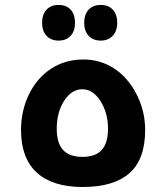

<svg xmlns="http://www.w3.org/2000/svg" viewBox="-20 -745 671 775"><path d="M314 9.8Q191.9 9.8 128.4 -48.3Q64.9 -106.4 64.9 -220.2Q64.9 -297.9 96.9 -364Q128.9 -430.2 186 -467.5Q243.2 -504.9 316.9 -504.9Q384.8 -504.9 440.4 -468.8Q496.1 -432.6 531 -365Q565.9 -297.4 565.9 -220.2Q565.9 -101.6 502.4 -45.9Q439 9.8 314 9.8ZM313 -111.8Q365.7 -111.8 390.9 -139.9Q416 -168 416 -225.1Q416 -289.6 385.5 -337.2Q355 -384.8 312 -384.8Q269 -384.8 239 -338.4Q209 -292 209 -225.1Q209 -167.5 234.6 -139.6Q260.3 -111.8 313 -111.8ZM216.8 -581.1Q186 -581.1 168 -600.3Q149.9 -619.6 149.9 -652.8Q149.9 -686.5 167.7 -705.8Q185.5 -725.1 216.8 -725.1Q247.6 -725.1 265.1 -706.1Q282.7 -687 282.7 -652.8Q282.7 -618.7 264.6 -599.9Q246.6 -581.1 216.8 -581.1ZM386.7 -581.1Q356 -581.1 337.9 -600.3Q319.8 -619.6 319.8 -652.8Q319.8 -686.5 337.6 -705.8Q355.5 -725.1 386.7 -725.1Q418 -725.1 435.5 -705.8Q453.1 -686.5 453.1 -652.8Q453.1 -619.6 434.8 -600.3Q416.5 -581.1 386.7 -581.1Z"/></svg>

Font: DroidArabicKufi-Bold
Style: Bold
Weight: 700
Designer: Pascal Zoghbi
Foundry: Ascender Corporation
Version: Version 1.00